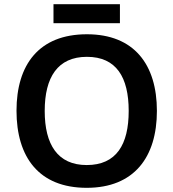

<svg xmlns="http://www.w3.org/2000/svg" viewBox="-20 -889 830 919"><path d="M554 -869H236V-778H554ZM731 -358C731 -580 622 -725 396 -725C166 -725 59 -579 59 -359C59 -137 166 10 395 10C622 10 731 -137 731 -358ZM194 -358C194 -519 256 -617 396 -617C537 -617 596 -519 596 -358C596 -197 537 -99 395 -99C256 -99 194 -197 194 -358Z"/></svg>

Font: Noto Sans Bengali UI SemiBold
Style: Regular
Weight: 600
Designer: Jelle Bosma - Monotype Design Team
Foundry: Monotype Imaging Inc.
Version: Version 2.003